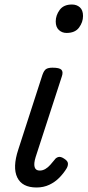

<svg xmlns="http://www.w3.org/2000/svg" viewBox="-20 -815 388 851"><path d="M142 16Q78 16 56.5 -28.5Q35 -73 61 -152L168 -483Q175 -503 184.5 -509Q194 -515 213 -515Q244 -515 252.5 -505.5Q261 -496 254 -476L138 -119Q129 -90 133.5 -74.5Q138 -59 156 -59Q169 -59 181 -66Q193 -73 203 -84.5Q213 -96 222 -107Q228 -116 238.5 -119Q249 -122 264 -112Q280 -102 281 -91.5Q282 -81 276 -70Q263 -48 243.5 -28Q224 -8 198.5 4Q173 16 142 16ZM275 -669Q255 -669 241 -682Q227 -695 227 -720Q227 -747 244.5 -771Q262 -795 299 -795Q320 -795 334 -782.5Q348 -770 348 -744Q348 -717 330.5 -693Q313 -669 275 -669Z"/></svg>

Font: Playwrite CO
Style: Regular
Weight: 400
Designer: Veronika Burian, José Scaglione
Foundry: TypeTogether
Version: Version 1.000